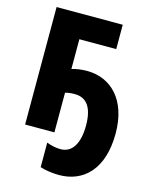

<svg xmlns="http://www.w3.org/2000/svg" viewBox="-137 -803 895 1127"><g transform="rotate(15 311.0 -239.5)"><path d="M300 -248C374 -248 411 -193 411 -86C411 19 374 86 302 86C274 86 246 80 217 69V218C244 228 295 235 332 235C481 235 591 131 591 -87C591 -290 480 -398 335 -398C301 -398 270 -394 242 -385V-566H466V-714H64V0H242V-241C259 -246 278 -248 300 -248Z"/></g></svg>

Font: Noto Sans Condensed Black
Style: Regular
Weight: 900
Width: 3
Designer: Monotype Design Team
Foundry: Monotype Imaging Inc.
Version: Version 2.013